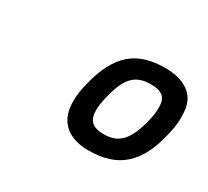

<svg xmlns="http://www.w3.org/2000/svg" viewBox="-75 -773 576 531"><g transform="rotate(30 213.5 -507.0)"><path d="M264 -415C228 -415 213 -430 213 -463C213 -477 216 -493 221 -512C237 -578 262 -600 309 -600C344 -600 360 -588 360 -555C360 -542 358 -527 354 -510C336 -439 311 -415 264 -415ZM321 -659C231 -659 180 -618 154 -511C149 -491 146 -472 146 -456C144 -391 182 -355 250 -355C344 -355 396 -400 420 -507C426 -532 429 -556 426 -584C421 -637 376 -659 321 -659Z"/></g></svg>

Font: RazerF5
Style: Italic
Weight: 400
Foundry: Razer Inc.
Version: Version 2